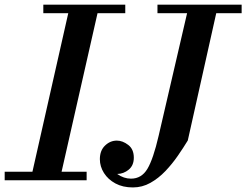

<svg xmlns="http://www.w3.org/2000/svg" viewBox="-61 -770 1052 820"><path d="M-41 -36.5H77.5L230.5 -713.5H124V-750H474V-713.5H355.5L202 -36.5H309V0H-41ZM611.5 -750H971V-713.5H862.5L741 -170Q722.5 -139.5 698.5 -104.8Q674.5 -70 645.2 -39.2Q616 -8.5 581.2 11Q546.5 30.5 506.5 30.5Q463.5 30.5 432 13.5Q400.5 -3.5 383 -31.2Q365.5 -59 365.5 -90Q365.5 -127 387.5 -148.2Q409.5 -169.5 438 -169.5Q462.5 -169.5 486.5 -151.2Q510.5 -133 510.5 -96.5Q510.5 -63.5 488.8 -45.5Q467 -27.5 439.5 -27Q467.5 -7 498.5 -7Q543.5 -7 568.5 -48.8Q593.5 -90.5 616.5 -190L738 -713.5H611.5Z"/></svg>

Font: Bodoni* 06pt Medium
Style: Italic
Weight: 500
Italic angle: -13°
Version: Version 2.3